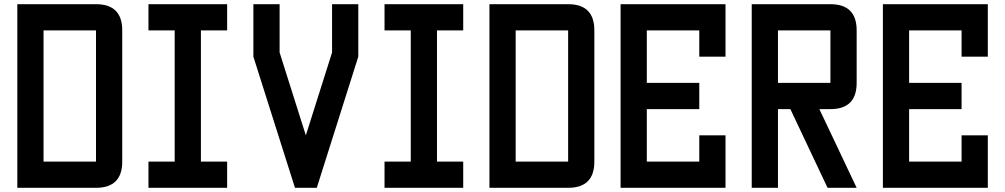

<svg xmlns="http://www.w3.org/2000/svg" viewBox="-20 -895 4790 915"><path d="M62.5 0V-875H437.5Q562.5 -875 562.5 -750V-125Q562.5 0 437.5 0ZM187.5 -125H437.5V-750H187.5Z M937.5 -125H1062.5V0H687.5V-125H812.5V-750H687.5V-875H1062.5V-750H937.5Z M1187.5 -875H1312.5V-645L1437.5 -250L1562.5 -645V-875H1687.5V-625L1489.7 0H1385.7L1187.5 -625Z M2062.5 -125H2187.5V0H1812.5V-125H1937.5V-750H1812.5V-875H2187.5V-750H2062.5Z M2312.5 0V-875H2687.5Q2812.5 -875 2812.5 -750V-125Q2812.5 0 2687.5 0ZM2437.5 -125H2687.5V-750H2437.5Z M3312.5 -500V-375H3062.5V-125H3312.5V-250H3437.5V0H2937.5V-875H3437.5V-625H3312.5V-750H3062.5V-500Z M3687.5 0H3562.5V-875H3937.5Q4062.5 -875 4062.5 -750V-500Q4062.5 -375 3937.5 -375H3884.8L4062.5 0H3923.8L3746.6 -375H3687.5ZM3687.5 -750V-500H3937.5V-750Z M4562.5 -500V-375H4312.5V-125H4562.5V-250H4687.5V0H4187.5V-875H4687.5V-625H4562.5V-750H4312.5V-500Z"/></svg>

Font: Oldtimer
Style: Regular
Weight: 400
Designer: GGBotNet
Foundry: GGBotNet
Version: 1.00